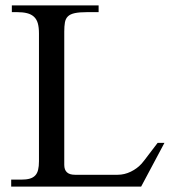

<svg xmlns="http://www.w3.org/2000/svg" viewBox="-20 -692 636 712"><path d="M589.8 -162.1 503.4 0H21.5V-25.9H59.1Q77.6 -25.9 90.3 -29.5Q103 -33.2 110.6 -41.3Q118.2 -49.3 121.3 -62.3Q124.5 -75.2 124.5 -93.8V-567.9Q124.5 -590.8 120.1 -606Q115.7 -621.1 105.7 -630.1Q95.7 -639.2 80.3 -643.1Q64.9 -647 43 -647H23.9V-671.9H345.7V-647H303.7Q274.4 -647 257.3 -643.3Q240.2 -639.6 231.7 -631.1Q223.1 -622.6 220.7 -608.6Q218.3 -594.7 218.3 -574.7V-80.6Q218.3 -43.9 257.8 -43.9H416.5Q441.4 -43.9 465.1 -55.4Q488.8 -66.9 505.4 -85.4Q515.1 -96.7 530 -116.9Q544.9 -137.2 564.5 -162.1Z"/></svg>

Font: HM XNiloofar
Style: Regular
Weight: 400
Designer: Hossein Movahhedian
Version: Version 2.8, 2015